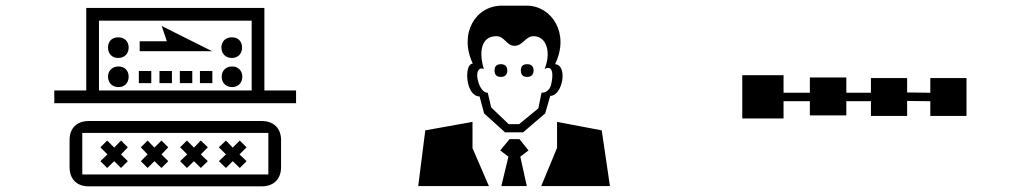

<svg xmlns="http://www.w3.org/2000/svg" viewBox="-20 -732 3640 679"><path d="M271 -262H929V-115H271ZM870 -659V-412H330V-659ZM359 -235 335 -211 360 -186 335 -162 359 -138 384 -162 408 -138 432 -162 408 -186 432 -211 408 -235 384 -210ZM502 -235 478 -211 502 -186 478 -162 502 -138 526 -162 551 -138 575 -162 551 -186 575 -211 551 -235 526 -210ZM906 -73C948 -73 974 -99 974 -141V-237C974 -278 948 -304 906 -304H294C251 -304 226 -278 226 -237V-141C226 -99 251 -73 294 -73ZM641 -235 617 -211 642 -186 617 -162 641 -138 666 -162 690 -138 715 -162 690 -186 715 -211 690 -235 666 -210ZM779 -235 754 -211 779 -186 754 -162 779 -138 803 -162 828 -138 852 -162 827 -186 852 -211 828 -235 803 -210ZM362 -564C362 -542 376 -527 398 -527C420 -527 435 -542 435 -564C435 -586 420 -600 398 -600C376 -600 362 -586 362 -564ZM362 -461C362 -439 377 -424 399 -424C421 -424 435 -439 435 -461C435 -482 421 -497 399 -497C377 -497 362 -482 362 -461ZM515 -481H471V-438H515ZM588 -481H544V-438H588ZM915 -704H285V-412H172V-367H1027V-412H915ZM474 -586V-551H730L552 -640L570 -586ZM660 -481H616V-438H660ZM731 -481H687V-438H731ZM763 -564C763 -542 778 -527 800 -527C822 -527 836 -542 836 -564C836 -586 822 -600 800 -600C778 -600 763 -586 763 -564ZM764 -461C764 -439 779 -424 801 -424C822 -424 837 -439 837 -461C837 -482 822 -497 801 -497C779 -497 764 -482 764 -461Z M1705 -404C1684 -404 1671 -435 1668 -459C1666 -477 1672 -496 1691 -488C1673 -547 1681 -604 1735 -604C1766 -604 1770 -570 1800 -570C1829 -570 1838 -604 1867 -604C1913 -604 1930 -547 1906 -488C1911 -491 1915 -492 1918 -492C1933 -492 1938 -471 1929 -433C1925 -416 1913 -404 1895 -404L1884 -349L1816 -293H1779L1717 -352ZM1651 -208V-301L1484 -271L1459 -74H1709ZM1782 -240 1749 -200 1778 -178 1753 -74H1843L1820 -178L1849 -200L1817 -240ZM1950 -209 1894 -74H2137L2108 -271L1950 -301ZM1751 -505C1736 -505 1729 -497 1729 -483C1729 -468 1736 -460 1751 -460C1766 -460 1774 -468 1774 -483C1774 -497 1766 -505 1751 -505ZM1926 -393C1970 -393 1989 -502 1943 -505C1996 -614 1931 -711 1844 -712H1757C1661 -713 1602 -613 1652 -507C1620 -507 1626 -391 1676 -391L1692 -331L1766 -264H1830L1908 -331ZM1844 -460C1859 -460 1867 -468 1867 -483C1867 -497 1859 -505 1844 -505C1829 -505 1822 -497 1822 -483C1822 -468 1829 -460 1844 -460Z M2844 -458V-404H2751V-466H2605V-313H2751V-374H2844V-324H2973V-374H3060V-322H3188V-375L3270 -374V-322H3398V-456H3270V-404L3188 -405V-456H3060V-404H2973V-458Z"/></svg>

Font: CryptoKit_GRILLE 1.4
Style: Regular
Weight: 400
Monospace: yes
Designer: Oceane Juvin
Foundry: http://www.head-geneve.ch
Version: Version 1.004